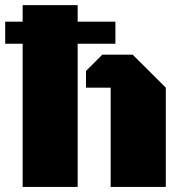

<svg xmlns="http://www.w3.org/2000/svg" viewBox="-38 -733 716 753"><path d="M50.8 -561.5H-17.6V-647.9H50.8V-712.9H266.6V-647.9H414.6V-561.5H266.6V0H50.8ZM396 -389.2H299.3V-454.6L363.3 -518.6H482.4L612.3 -389.2V0H396Z"/></svg>

Font: Black Ops One [rus by aLiNcE]
Style: Regular
Weight: 400
Designer: James Grieshaber
Foundry: James Grieshaber
Version: Version 1.002;May 25, 2024;FontCreator 13.0.0.2680 64-bit